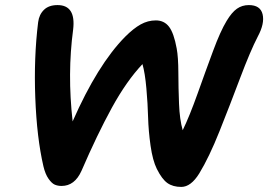

<svg xmlns="http://www.w3.org/2000/svg" viewBox="-20 -778 1067 764"><path d="M701.2 -34.2Q668 -34.2 646.2 -49.6Q624.5 -64.9 604 -106Q587.4 -139.6 579.1 -198.2Q570.8 -256.8 569.3 -310.8Q567.9 -364.7 562.5 -426Q557.1 -487.3 546.9 -522.9Q483.4 -455.6 425 -349.1Q366.7 -242.7 304.2 -98.1Q277.3 -38.1 225.1 -38.1Q210 -38.1 198 -43.2Q186 -48.3 173.1 -66.7Q160.2 -85 152.8 -116.2Q126.5 -229.5 120.4 -389.2Q114.3 -548.8 131.8 -689.9Q135.7 -720.2 155 -739Q174.3 -757.8 209 -757.8Q282.7 -757.8 271 -660.2Q247.6 -485.4 269 -294.9Q368.2 -520.5 478 -631.8Q511.2 -665 539.8 -680.9Q568.4 -696.8 600.1 -696.8Q633.3 -696.8 652.6 -671.6Q671.9 -646.5 683.1 -585Q689.5 -550.8 689.7 -489Q689.9 -427.2 692.4 -365Q694.8 -302.7 707 -259.8Q733.9 -314.9 766.4 -406Q798.8 -497.1 827.9 -575.4Q856.9 -653.8 881.8 -694.8Q902.3 -729 922.9 -743.4Q943.4 -757.8 970.2 -757.8Q1016.1 -757.8 1024.9 -721.2Q1033.7 -684.6 1005.9 -632.8Q976.1 -575.2 935.5 -467.5Q895 -359.9 853.5 -255.9Q812 -151.9 772.9 -87.9Q739.7 -34.2 701.2 -34.2Z"/></svg>

Font: Shantell Sans Bouncy
Style: Italic
Weight: 600
Italic angle: -11.31°
Designer: Stephen Nixon, Anya Danilova, Shantell Martin
Foundry: Arrow Type
Version: Version 1.006;[9816181b4]